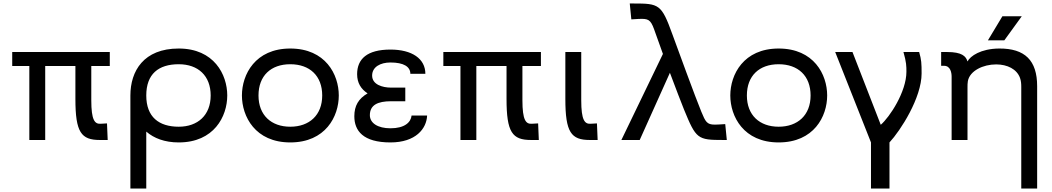

<svg xmlns="http://www.w3.org/2000/svg" viewBox="-20 -802 6027 1100"><path d="M609 -504H50V-424H148V0H239V-424H412V-235C412 -44 445 0 552 0H597L593 -95L556 -93C523 -91 503 -113 503 -228V-424H609Z M1004 -524C803 -524 727 -395 727 -255V278H818V-48C862 -10 923 14 1004 14C1206 14 1282 -135 1282 -255C1282 -375 1206 -524 1004 -524ZM1004 -76C890 -76 818 -132 818 -255C818 -378 888 -434 1004 -434C1115 -434 1187 -368 1187 -255C1187 -142 1113 -76 1004 -76Z M1643 14C1845 14 1921 -135 1921 -255C1921 -375 1845 -524 1643 -524C1442 -524 1366 -375 1366 -255C1366 -135 1442 14 1643 14ZM1643 -76C1534 -76 1461 -142 1461 -255C1461 -368 1532 -434 1643 -434C1754 -434 1826 -368 1826 -255C1826 -142 1752 -76 1643 -76Z M2217 14C2362 14 2424 -65 2427 -140H2338C2334 -101 2298 -67 2217 -67C2144 -67 2099 -97 2099 -142C2099 -200 2143 -222 2221 -222H2302V-300H2221C2170 -300 2112 -318 2112 -369C2112 -419 2160 -444 2217 -444C2293 -444 2331 -420 2331 -379H2417C2417 -466 2340 -518 2217 -518C2083 -518 2026 -464 2026 -377C2026 -327 2048 -292 2086 -267C2034 -237 2010 -196 2010 -136C2010 -53 2060 14 2217 14Z M3079 -504H2520V-424H2618V0H2709V-424H2882V-235C2882 -44 2915 0 3022 0H3067L3063 -95L3026 -93C2993 -91 2973 -113 2973 -228V-424H3079Z M3404 0 3400 -95 3363 -93C3330 -91 3310 -113 3310 -228V-504H3219V-235C3219 -44 3252 0 3359 0Z M4119 -90C4103 -89 4088 -88 4075 -88C4030 -88 4022 -104 3998 -162C3966 -239 3856 -540 3832 -606C3770 -778 3756 -782 3609 -782H3588L3597 -691L3613 -692C3629 -693 3644 -694 3657 -694C3703 -694 3712 -680 3735 -613C3742 -592 3759 -547 3778 -493L3540 0H3645L3818 -385C3851 -297 3884 -211 3899 -174C3968 -6 3976 0 4123 0H4144L4135 -91Z M4441 14C4643 14 4719 -135 4719 -255C4719 -375 4643 -524 4441 -524C4240 -524 4164 -375 4164 -255C4164 -135 4240 14 4441 14ZM4441 -76C4332 -76 4259 -142 4259 -255C4259 -368 4330 -434 4441 -434C4552 -434 4624 -368 4624 -255C4624 -142 4550 -76 4441 -76Z M5076 278V14C5140 -55 5260 -242 5260 -381C5260 -439 5259 -459 5246 -504H5156C5173 -445 5173 -422 5173 -391C5173 -276 5077 -131 5026 -87L4864 -504H4765L4970 14V278Z M5723 -709 5640 -571H5734L5834 -709ZM5704 -524C5599 -523 5539 -481 5523 -450C5514 -480 5491 -504 5406 -504H5372V-425H5389C5426 -425 5432 -384 5432 -363V0H5523V-302C5523 -313 5523 -326 5525 -337C5536 -397 5613 -433 5687 -433C5751 -433 5806 -406 5824 -355C5830 -338 5831 -321 5831 -304V278H5922V-308C5922 -456 5852 -525 5704 -524Z"/></svg>

Font: Hibana SubMedium
Style: Regular
Weight: 500
Width: 6
Designer: pygmalion
Foundry: ybstudio
Version: Version 0.930;hotconv 1.0.109;makeotfexe 2.5.65596